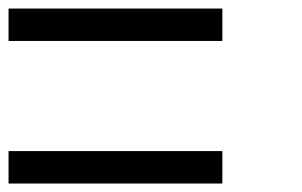

<svg xmlns="http://www.w3.org/2000/svg" viewBox="-20 -520 707 449"><path d="M500 -90.8H0V-166.7H500ZM500 -424.2H0V-500H500Z"/></svg>

Font: 0xA000-Mono
Style: Mono
Weight: 400
Version: Version 0.1